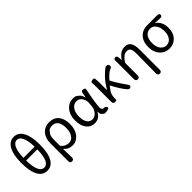

<svg xmlns="http://www.w3.org/2000/svg" viewBox="139 -1954 3297 3297"><g transform="rotate(-45 1787.5 -305.0)"><path d="M127 -87Q67 -192 67 -401Q67 -599 126.5 -704Q186 -809 292 -809Q398 -809 457 -705Q517 -598 517 -401Q517 -192 457 -87Q399 13 291.5 13Q184 13 127 -87ZM427 -365Q427 -370 422 -370H161Q156 -370 156 -365Q163 -63 291.5 -63Q420 -63 427 -365ZM156 -440Q156 -435 161 -435H422Q427 -435 427 -440Q423 -587 385 -664Q351 -734 292 -734Q233 -734 198 -664Q160 -588 156 -440Z M705 198Q659 199 659 147V-278Q659 -412 730 -488Q795 -557 899 -557Q1011 -557 1072 -483.5Q1133 -410 1133 -278.5Q1133 -147 1064 -64Q1000 13 909 13Q811 13 748 -60Q745 -64 745 -59L750 146Q751 198 705 198ZM894 -63Q956 -63 997 -120Q1039 -180 1039 -279Q1039 -373 1005 -425Q968 -480 895 -480Q831 -480 807 -450Q791 -429 774 -409Q746 -374 746 -276V-154Q746 -137 757 -124Q808 -63 894 -63Z M1446 13Q1351 13 1295 -58Q1236 -131 1236 -263.5Q1236 -396 1308 -479Q1376 -557 1474 -557Q1530 -557 1551 -541Q1572 -525 1593 -509Q1620 -487 1639 -423Q1642 -414 1643.5 -414Q1645 -414 1646 -421L1660 -499Q1669 -551 1713 -542Q1756 -534 1750 -506Q1690 -210 1690 -119Q1690 -92 1705 -77.5Q1720 -63 1729 -64Q1776 -68 1789 -36Q1802 -4 1763 5L1754 7Q1725 13 1695 13Q1674 13 1665 4Q1647 -14 1628 -31Q1617 -42 1618 -92Q1618 -97 1616 -97Q1614 -97 1608 -87Q1552 13 1446 13ZM1464 -63Q1518 -63 1562.5 -113Q1607 -163 1613 -232L1619 -313Q1621 -335 1616 -356Q1584 -480 1484 -480Q1421 -480 1378 -425Q1331 -365 1331 -263Q1331 -168 1366 -115.5Q1401 -63 1464 -63Z M2314 4Q2284 31 2249 -8Q2170 -99 2085 -263Q2083 -267 2080 -263L2032 -200Q1989 -142 1987 -54Q1987 -28 1987 -14Q1987 0 1945 0Q1902 0 1902 -52V-394Q1902 -490 1898 -512.5Q1894 -535 1937 -544Q1979 -553 1985.5 -527.5Q1992 -502 1992 -416V-251Q1992 -246 1994 -246Q1996 -246 2002 -256Q2065 -365 2146 -447Q2236 -536 2264 -543Q2314 -555 2325 -514Q2337 -473 2288 -457Q2240 -442 2146 -339Q2139 -332 2143 -323Q2181 -248 2241 -159Q2305 -64 2308 -61Q2344 -23 2314 4Z M2835 199Q2789 198 2790 146L2795 -332Q2795 -409 2774.5 -443Q2754 -477 2707.5 -477Q2661 -477 2625.5 -450.5Q2590 -424 2554 -370Q2544 -355 2544 -337V-52Q2544 0 2499 0Q2453 0 2453 -52V-394Q2453 -478 2452 -486Q2446 -538 2487 -542Q2528 -546 2531 -494L2536 -435Q2536 -429 2537.5 -429Q2539 -429 2546 -440Q2582 -495 2628 -526Q2674 -557 2733 -557Q2810 -557 2845.5 -503.5Q2881 -450 2881 -344V147Q2881 199 2835 199Z M3089 -59Q3016 -136 3016 -265Q3016 -400 3092 -476Q3160 -543 3264 -543H3508Q3561 -543 3559 -504Q3558 -465 3505 -470Q3467 -473 3395 -474Q3390 -474 3390 -472Q3390 -470 3400 -464Q3441 -441 3469 -385.5Q3497 -330 3497 -254Q3497 -131 3428 -57Q3363 13 3260 13Q3157 13 3089 -59ZM3408 -261Q3408 -347 3370 -405Q3330 -467 3262 -467Q3194 -467 3154 -417Q3111 -364 3111 -265Q3111 -173 3153 -118Q3195 -63 3260.5 -63Q3326 -63 3367 -117Q3408 -171 3408 -261Z"/></g></svg>

Font: Resource Han Rounded HK
Style: Regular
Weight: 400
Designer: Cyano Hao (round all glyphs); Ryoko NISHIZUKA  (kana, bopomofo & ideographs); Paul D. Hunt (Latin, Greek & Cyrillic); Sa
Foundry: Cyano Hao
Version: 0.990